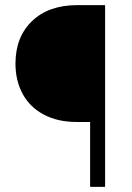

<svg xmlns="http://www.w3.org/2000/svg" viewBox="-20 -731 515 751"><path d="M332.5 0V-253.9H279.8Q206.5 -253.9 152.3 -282.2Q98.1 -310.5 69.3 -362.5Q40.5 -414.6 40.5 -482.4Q40.5 -586.4 105.5 -648.7Q170.4 -710.9 281.7 -710.9H391.1V0Z"/></svg>

Font: RobotoInd Light
Style: Regular
Weight: 300
Designer: Google
Version: Version 2.001151; 2014